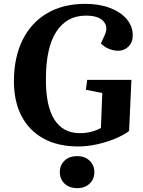

<svg xmlns="http://www.w3.org/2000/svg" viewBox="-20 -745 742 995"><path d="M661 -331 649 -66Q621 -45 578 -27Q535 -9 484.5 2.5Q434 14 385 14Q282 14 207.5 -26Q133 -66 92.5 -142Q52 -218 52 -326Q53 -451 98 -540Q143 -629 225.5 -677Q308 -725 421 -725Q494 -725 549.5 -704Q605 -683 636.5 -646Q668 -609 668 -562Q668 -526 646 -504Q624 -482 593 -482Q568 -482 544 -492Q520 -502 503 -520L523 -564Q542 -605 516.5 -634.5Q491 -664 425 -664Q326 -664 272 -581Q218 -498 218 -336Q217 -195 262 -125Q307 -55 393 -55Q456 -55 503 -82L510 -263L425 -280L432 -331ZM290 147Q290 111 314.5 87.5Q339 64 380 64Q419 64 444 87.5Q469 111 469 147Q469 183 444.5 206.5Q420 230 381 230Q339 230 314.5 206.5Q290 183 290 147Z"/></svg>

Font: Literata 36pt
Style: Bold Italic
Weight: 700
Italic angle: -2°
Designer: Latin by Veronika Burian and Jose Scaglione. Greek by Irene Vlachou. Cyrillic by Vera Evstafieva
Foundry: TypeTogether
Version: Version 3.002